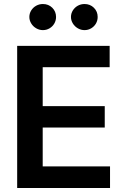

<svg xmlns="http://www.w3.org/2000/svg" viewBox="-20 -935 622 955"><path d="M65.4 -707H525.4V-600.6H192.4V-407.2H501V-300.8H192.4V-107.4H527.3V0H65.4ZM126 -850.6Q126 -868.2 135.3 -883.1Q144.5 -897.9 159.9 -906.5Q175.3 -915 193.4 -915Q221.2 -915 240 -896.5Q258.8 -877.9 258.8 -850.6Q258.8 -833 250.2 -818.1Q241.7 -803.2 226.6 -794.2Q211.4 -785.2 193.4 -785.2Q175.8 -785.2 160.2 -794.2Q144.5 -803.2 135.3 -818.4Q126 -833.5 126 -850.6ZM333 -850.6Q333 -868.2 342.3 -883.1Q351.6 -897.9 366.9 -906.5Q382.3 -915 400.4 -915Q428.2 -915 447 -896.5Q465.8 -877.9 465.8 -850.6Q465.8 -833 457.3 -818.1Q448.7 -803.2 433.6 -794.2Q418.5 -785.2 400.4 -785.2Q382.8 -785.2 367.2 -794.2Q351.6 -803.2 342.3 -818.4Q333 -833.5 333 -850.6Z"/></svg>

Font: Pretendard JP SemiBold
Style: Regular
Weight: 600
Designer: Base glyphs from Inter by Rasmus Andersson; Hangeul glyphs from Noto Sans CJK(Source Han Sans) by Jang Soo-young and Kan
Foundry: Kil Hyung-jin
Version: Version 1.309